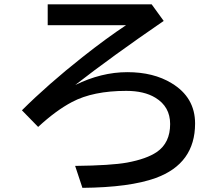

<svg xmlns="http://www.w3.org/2000/svg" viewBox="-20 -819 1039 902"><path d="M204.1 -798.8H692.4L749 -720.7Q502.9 -551.8 333 -419.4Q456.1 -480 578.1 -480Q701.2 -480 786.1 -428.2Q896.5 -361.8 896.5 -238.8Q896.5 -50.3 711.9 17.1Q589.8 61.5 367.2 63.5L333 -39.6Q501 -41.5 577.1 -55.2Q668.9 -72.3 716.8 -105Q779.3 -147.9 779.3 -236.3Q779.3 -317.9 710 -359.9Q657.2 -392.1 573.2 -392.1Q417 -392.1 318.4 -339.8Q243.2 -300.3 159.2 -222.7L83 -300.8Q206.1 -423.3 368.2 -551.3Q481.4 -640.6 572.3 -700.7H204.1Z"/></svg>

Font: UDEV Gothic 35
Style: Bold
Weight: 700
Version: v2.1.0; ttfautohint (v1.8.4.7-5d5b-dirty) -l 6 -r 45 -G 200 